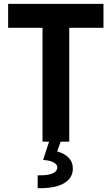

<svg xmlns="http://www.w3.org/2000/svg" viewBox="-20 -740 582 1003"><path d="M202.1 -594.7H22.5V-719.7H520.5V-594.7H341.8V0H202.1ZM279.3 133.8Q279.3 118.7 259.5 108.2Q239.7 97.7 205.1 95.7L236.3 0H296.9L278.8 51.3Q317.4 61.5 339.1 84.2Q360.8 106.9 360.4 140.6Q360.8 189.5 314.9 217Q269 244.6 176.8 243.2V175.8Q228.5 177.2 253.9 166.3Q279.3 155.3 279.3 133.8Z"/></svg>

Font: Reddit Sans Vanilla
Style: Bold
Weight: 700
Designer: Stephen Hutchings
Foundry: Reddit
Version: Version 1.013